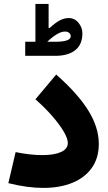

<svg xmlns="http://www.w3.org/2000/svg" viewBox="-20 -943 543 966"><path d="M158.2 -732.9V-923.3H224.6V-802.2H229.5Q259.8 -829.6 281.5 -840.8Q303.2 -852.1 325.7 -852.1Q356 -852.1 375.2 -828.1Q394.5 -804.2 394.5 -775.4Q394.5 -718.8 358.4 -690.4Q322.3 -662.1 258.3 -662.1H106.9V-732.9ZM217.8 -732.9H258.3Q335.9 -732.9 335.9 -760.7Q335.9 -770.5 328.1 -777.3Q320.3 -784.2 307.6 -784.2Q289.6 -784.2 268.3 -772.2Q247.1 -760.3 217.8 -732.9ZM477.1 -218.8Q477.1 -147.9 442.1 -98.6Q407.2 -49.3 344.5 -23.4Q281.7 2.4 197.8 2.4Q117.7 2.4 22 -21.5L58.6 -177.7Q133.8 -162.6 191.9 -162.6Q252.9 -162.6 287.1 -178.2Q321.3 -193.8 321.3 -223.6Q321.3 -246.1 300 -282Q278.8 -317.9 241.9 -360.1Q205.1 -402.3 158.2 -443.4L262.7 -567.9Q371.6 -472.2 424.3 -387Q477.1 -301.8 477.1 -218.8Z"/></svg>

Font: Estedad-FD ExtraBold
Style: Regular
Weight: 800
Designer: Amin Abedi
Version: Version 7.3